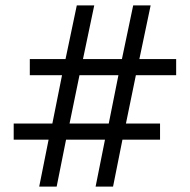

<svg xmlns="http://www.w3.org/2000/svg" viewBox="-20 -695 708 715"><path d="M161 -175H31V-235H175L211 -415H91V-475H224L266 -675H331L289 -475H434L476 -675H541L499 -475H636V-415H486L449 -235H576V-175H436L401 0H336L371 -175H226L191 0H126ZM385 -235 421 -415H276L239 -235Z"/></svg>

Font: ZCOOL XiaoWei
Style: Regular
Weight: 400
Version: Version 1.000